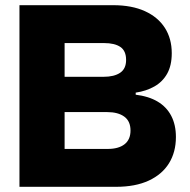

<svg xmlns="http://www.w3.org/2000/svg" viewBox="-20 -720 734 740"><path d="M466 -489Q466 -524 444 -539Q422 -554 381 -554H229V-424H379Q420 -424 443 -439.5Q466 -455 466 -489ZM55 0V-700H416Q488 -700 538.5 -677Q589 -654 615.5 -612.5Q642 -571 642 -515Q642 -468 624.5 -436.5Q607 -405 575.5 -387Q544 -369 503 -363V-355Q553 -349 587.5 -328.5Q622 -308 640 -273.5Q658 -239 658 -192Q658 -134 631.5 -91Q605 -48 553.5 -24Q502 0 427 0ZM229 -146H395Q437 -146 460 -164Q483 -182 483 -217Q483 -253 459 -270.5Q435 -288 393 -288H229Z"/></svg>

Font: Albert Sans Black
Style: Regular
Weight: 900
Designer: Andreas Rasmussen
Foundry: a.Foundry
Version: Version 1.025